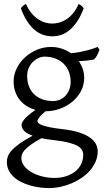

<svg xmlns="http://www.w3.org/2000/svg" viewBox="-20 -706 528 970"><path d="M336.9 -293Q336.9 -318.8 328.4 -342Q319.8 -365.2 303 -382.6Q286.1 -399.9 261 -409.9Q235.8 -419.9 203.1 -419.9Q190.9 -419.9 176 -413.6Q161.1 -407.2 147.9 -395Q134.8 -382.8 126 -364.3Q117.2 -345.7 117.2 -321.8Q117.2 -295.9 125.2 -272.7Q133.3 -249.5 149.7 -232.4Q166 -215.3 191.2 -205.3Q216.3 -195.3 251 -195.3Q265.1 -195.3 280.5 -201.4Q295.9 -207.5 308.3 -220Q320.8 -232.4 328.9 -250.5Q336.9 -268.6 336.9 -293ZM252.9 2Q234.4 0 218.8 -2.4Q203.1 -4.9 189.5 -7.8Q154.3 11.2 134 26.4Q113.8 41.5 103.5 53.5Q93.3 65.4 90.6 75.2Q87.9 85 87.9 92.8Q87.9 113.3 101.6 131.6Q115.2 149.9 138.2 163.3Q161.1 176.8 191.4 184.8Q221.7 192.9 254.9 192.9Q287.6 192.9 314.5 184.1Q341.3 175.3 360.4 159.9Q379.4 144.5 389.9 123.3Q400.4 102.1 400.4 76.7Q400.4 63 394 51.5Q387.7 40 371.1 30.8Q354.5 21.5 325.9 14.2Q297.4 6.8 252.9 2ZM405.3 -313Q405.3 -275.4 388.4 -244.4Q371.6 -213.4 344.2 -191.2Q316.9 -168.9 282.2 -156.5Q247.6 -144 211.9 -144H210Q186.5 -124.5 177.7 -111.6Q168.9 -98.6 168.9 -95.7Q168.9 -89.8 174.1 -84.2Q179.2 -78.6 193.1 -73.5Q207 -68.4 231.4 -63.2Q255.9 -58.1 293.9 -53.7Q347.2 -47.9 381.8 -36.1Q416.5 -24.4 437 -9Q457.5 6.3 465.6 23.9Q473.6 41.5 473.6 58.6Q473.6 85.4 463.4 109.6Q453.1 133.8 435.5 154.3Q418 174.8 394 191.4Q370.1 208 342.8 219.7Q315.4 231.4 286.1 237.8Q256.8 244.1 228 244.1Q205.1 244.1 180.7 241Q156.2 237.8 132.3 231Q108.4 224.1 87.2 213.6Q65.9 203.1 49.8 188.2Q33.7 173.3 24.2 154.5Q14.6 135.7 14.6 111.8Q14.6 99.1 19.3 85.2Q23.9 71.3 38.1 55.2Q52.2 39.1 77.6 20.5Q103 2 145 -20.5Q113.3 -31.7 101.1 -45.9Q88.9 -60.1 88.9 -74.7Q88.9 -78.6 91.3 -85.2Q93.8 -91.8 101.3 -101.3Q108.9 -110.8 122.8 -123Q136.7 -135.3 159.2 -150.9Q134.3 -157.7 114 -170.7Q93.8 -183.6 79.3 -201.9Q64.9 -220.2 56.9 -243.4Q48.8 -266.6 48.8 -293.9Q48.8 -329.6 64.9 -361.6Q81.1 -393.6 107.4 -417.2Q133.8 -440.9 167.5 -454.8Q201.2 -468.8 236.8 -468.8Q266.1 -468.8 291.7 -460.4Q317.4 -452.1 338.4 -437Q363.8 -439.5 384.3 -443.4Q404.8 -447.3 421.1 -451.7Q437.5 -456.1 450.2 -460.4Q462.9 -464.8 473.1 -468.8L482.9 -454.1Q477.1 -440.4 471.7 -429Q466.3 -417.5 455.1 -405.3Q436.5 -401.9 418.7 -399.9Q400.9 -397.9 378.4 -397Q391.1 -378.4 398.2 -357.4Q405.3 -336.4 405.3 -313ZM402.8 -664.1Q388.2 -624.5 369.9 -597.7Q351.6 -570.8 331.3 -554Q311 -537.1 289.1 -529.8Q267.1 -522.5 245.1 -522.5Q221.2 -522.5 198.7 -529.8Q176.3 -537.1 156 -554Q135.7 -570.8 117.9 -597.7Q100.1 -624.5 85.4 -664.1Q91.3 -672.9 97.2 -677.5Q103 -682.1 111.3 -686Q123.5 -658.2 139.4 -639.2Q155.3 -620.1 172.9 -608.6Q190.4 -597.2 208.7 -592Q227.1 -586.9 243.2 -586.9Q260.3 -586.9 279.1 -592Q297.9 -597.2 315.7 -608.6Q333.5 -620.1 349.4 -639.2Q365.2 -658.2 377 -686Q385.3 -682.1 391.1 -677.5Q397 -672.9 402.8 -664.1Z"/></svg>

Font: Gentium Unicode
Style: Regular
Weight: 400
Version: Version 1.009